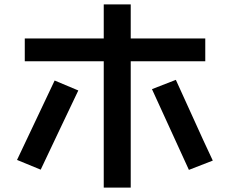

<svg xmlns="http://www.w3.org/2000/svg" viewBox="-20 -820 1040 868"><path d="M92 -543V-646H908V-543ZM449 28V-800H571V28ZM164 -53 57 -97Q99 -187 142 -276.5Q185 -366 227 -456L334 -411Q292 -322 249 -232.5Q206 -143 164 -53ZM834 -52Q792 -143 750.5 -234.5Q709 -326 667 -417L775 -459Q817 -368 858 -276.5Q899 -185 942 -94Z"/></svg>

Font: Murecho Thin Medium
Style: Regular
Weight: 500
Version: Version 1.010